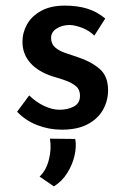

<svg xmlns="http://www.w3.org/2000/svg" viewBox="-20 -453 454 684"><path d="M200 9Q154 9 112 -7.5Q70 -24 41 -55L84 -113Q110 -88 138.5 -75Q167 -62 192 -62Q221 -62 243 -73.5Q265 -85 265 -112Q265 -134 250.5 -146Q236 -158 214 -166Q192 -174 167 -181Q115 -198 87.5 -229.5Q60 -261 60 -304Q60 -337 76.5 -366.5Q93 -396 127 -414.5Q161 -433 211 -433Q255 -433 290 -422.5Q325 -412 355 -387L316 -326Q298 -344 273.5 -353.5Q249 -363 229 -364Q202 -364 182 -351.5Q162 -339 162 -318Q162 -297 176 -284.5Q190 -272 212.5 -264.5Q235 -257 258 -249Q304 -234 334.5 -208Q365 -182 365 -132Q365 -94 347 -62Q329 -30 292.5 -10.5Q256 9 200 9ZM172 211 121 176Q144 155 154 116.5Q164 78 158 41L248 42Q253 69 245.5 101.5Q238 134 219.5 163.5Q201 193 172 211Z"/></svg>

Font: Reem Kufi
Style: Regular
Weight: 400
Designer: Khaled Hosny
Version: Version 1.6